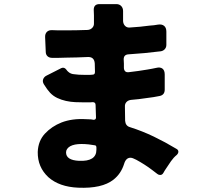

<svg xmlns="http://www.w3.org/2000/svg" viewBox="-20 -849 1040 936"><path d="M361 66Q269 62 216 15Q163 -34 164 -108Q166 -162 199 -197.5Q232 -233 280 -252Q306 -262 335.5 -266Q365 -270 399 -268L424 -267L436 -265Q448 -265 448 -276L446 -337Q446 -351 432 -351L419 -350H391Q370 -350 347 -351Q324 -352 301.5 -357Q279 -362 259 -371.5Q239 -381 224 -397Q210 -412 194 -438Q186 -451 190.5 -463Q195 -475 208 -481L279 -517Q293 -523 303 -510Q306 -506 308.5 -503Q311 -500 314 -498Q325 -488 343 -487Q361 -484 394 -484H418L431 -485Q443 -485 443 -498L442 -539Q440 -573 407 -571Q380 -570 354 -569Q328 -568 303 -568Q283 -567 265.5 -567Q248 -567 234 -567Q220 -567 211.5 -575Q203 -583 203 -597L200 -667Q199 -684 208.5 -693.5Q218 -703 235 -702Q249 -701 264.5 -701Q280 -701 299 -701Q325 -701 351.5 -701.5Q378 -702 407 -703Q421 -704 430 -713.5Q439 -723 438 -737V-774L437 -801Q437 -829 465 -829H547Q562 -829 571 -819.5Q580 -810 580 -795V-746Q581 -731 590.5 -722Q600 -713 615 -715Q665 -718 708 -724Q720 -725 730.5 -726Q741 -727 750 -729Q769 -732 780 -723Q791 -714 791 -695V-630Q791 -618 783.5 -609.5Q776 -601 764 -599Q685 -589 605 -584Q583 -582 583 -560L584 -539V-517Q586 -495 607 -497Q631 -500 654 -503Q677 -506 699 -510Q711 -512 721.5 -514Q732 -516 741 -518Q761 -523 772 -514.5Q783 -506 783 -486V-412Q783 -386 758 -381Q744 -378 728 -375.5Q712 -373 695 -371Q657 -365 618 -362Q604 -360 596 -351Q588 -342 589 -328L590 -260Q592 -235 614 -229Q674 -210 730 -183Q786 -156 839 -124Q849 -119 849.5 -110.5Q850 -102 842 -94Q826 -81 813.5 -63Q801 -45 790 -28Q786 -23 783 -17.5Q780 -12 777 -7Q771 4 761 4Q753 4 747 -1Q739 -7 721.5 -20.5Q704 -34 683.5 -47Q663 -60 644.5 -70Q626 -80 616 -80Q594 -80 585 -50Q570 -2 533 27Q477 71 361 66ZM365 -65Q450 -61 450 -119V-130Q450 -141 440 -141L413 -145Q404 -146 395 -146.5Q386 -147 377 -147Q342 -147 322 -136Q302 -124 302 -106Q302 -68 365 -65Z"/></svg>

Font: Higure Gothic Black
Style: Regular
Weight: 900
Designer: Yoshimichi Ohira
Foundry: Positype
Version: Version 1.000